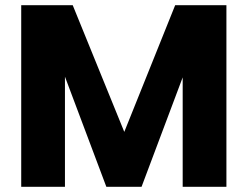

<svg xmlns="http://www.w3.org/2000/svg" viewBox="-20 -722 957 742"><path d="M62 -702H261L493 -132L424 -122L657 -702H855V0H686V-581L742 -572L527 0H391L176 -572L231 -581V0H62Z"/></svg>

Font: Parkinsans
Style: Bold
Weight: 700
Designer: Red Stone, Indian Type Foundry
Foundry: Indian Type Foundry
Version: Version 1.000